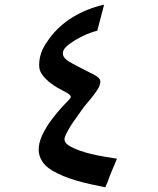

<svg xmlns="http://www.w3.org/2000/svg" viewBox="-20 -729 676 819"><path d="M395 -598 424 -709C325 -687 241 -635 190 -564C168 -534 147 -500 147 -452C147 -438 150 -426 157 -415C177 -384 213 -360 247 -343C257 -338 282 -326 282 -316C282 -313 279 -308 272 -301C240 -269 205 -229 180 -189C164 -163 145 -128 145 -90C145 -73 150 -58 158 -44C166 -30 180 -15 202 -2C263 34 337 52 430 70C430 64 435 58 438 50C450 14 464 -15 479 -52C406 -63 324 -77 274 -108C261 -116 255 -125 255 -136C255 -140 257 -147 262 -157C273 -180 289 -205 305 -226C314 -238 321 -250 328 -259C342 -280 364 -302 379 -323C391 -339 408 -360 408 -382C408 -398 381 -411 366 -418C343 -430 312 -445 289 -458C273 -467 248 -480 248 -501C248 -520 266 -534 280 -544C311 -566 354 -588 395 -598Z"/></svg>

Font: Iranian Serif 
Style: Regular
Weight: 400
Designer: Hooman Mehr, Hadi Navid in Neviseh Pardaz Co. Ltd. (http://nevisa.com)
Foundry: http://font-store.ir
Version: 5.0.2 build 3/9/1393